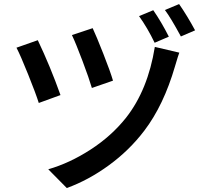

<svg xmlns="http://www.w3.org/2000/svg" viewBox="-20 -863 1017 950"><path d="M438.5 -723.6Q456.1 -686.5 491.2 -597.2Q526.4 -507.8 539.1 -463.9L434.6 -427.7Q420.9 -474.6 388.2 -561.5Q355.5 -648.4 335.9 -689.5ZM61.5 -627 167 -664.1Q228.5 -535.2 279.3 -392.6L171.9 -353.5Q157.2 -400.4 119.1 -495.1Q81.1 -589.8 61.5 -627ZM218.8 -25.4Q324.2 -55.7 427.7 -122.6Q531.2 -189.5 603.5 -280.3Q711.9 -418 746.1 -630.9L867.2 -602.5Q863.3 -593.8 845.7 -534.2Q790 -342.8 694.3 -216.8Q620.1 -119.1 519 -45.4Q418 28.3 310.5 67.4ZM668 -783.2 738.3 -812.5Q778.3 -754.9 815.4 -681.6L745.1 -651.4Q710 -724.6 668 -783.2ZM795.9 -813.5 866.2 -842.8Q906.2 -785.2 945.3 -712.9L875 -682.6Q824.2 -776.4 795.9 -813.5Z"/></svg>

Font: Min Sans SemiBold
Style: Regular
Weight: 600
Designer: Jinseong-Kim, NotoSansCJK, Nunito
Foundry: Jinseong-Kim
Version: Version 1.400;Glyphs 3.1.2 (3151)